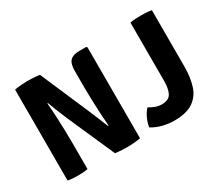

<svg xmlns="http://www.w3.org/2000/svg" viewBox="-124 -962 1414 1244"><g transform="rotate(-30 583.0 -340.0)"><path d="M272.5 -358Q256 -396.5 241.5 -433.5Q227 -470.5 216.5 -499L212.5 -497.5Q216.5 -455 219.2 -401.2Q222 -347.5 223.5 -294Q225 -240.5 225 -199V0Q205.5 3.5 186.5 4.8Q167.5 6 152.5 6Q138 6 116.2 4.8Q94.5 3.5 76 0V-680Q94.5 -684.5 125 -686.8Q155.5 -689 170.5 -689Q186 -689 211.5 -687.8Q237 -686.5 263.5 -683L417.5 -326Q436.5 -282 452.8 -242Q469 -202 480 -174.5L484 -176Q480 -222.5 477.2 -278Q474.5 -333.5 473 -385Q471.5 -436.5 471.5 -471V-593Q471.5 -646.5 493.2 -668Q515 -689.5 561 -689.5H613L619.5 -683V-3Q600.5 1.5 569.8 3.8Q539 6 523 6Q507.5 6 482 4.8Q456.5 3.5 430.5 0ZM761 -152Q782 -139.5 804.8 -130.8Q827.5 -122 851 -122Q905.5 -122 923 -155Q940.5 -188 940.5 -247V-683Q960 -686.5 983.2 -687.8Q1006.5 -689 1021 -689Q1037 -689 1059 -687.8Q1081 -686.5 1101 -683V-262Q1101 -183.5 1082.2 -122Q1063.5 -60.5 1013.2 -25.2Q963 10 869 10Q829.5 10 785.5 -0.8Q741.5 -11.5 706 -34Q710.5 -64 724.8 -96Q739 -128 761 -152Z"/></g></svg>

Font: Signika SC
Style: Bold
Weight: 700
Designer: Anna Giedryś
Foundry: Anna Giedryś
Version: Version 2.000; ttfautohint (v1.8.3) -l 8 -r 50 -G 200 -x 9 -